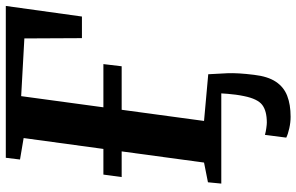

<svg xmlns="http://www.w3.org/2000/svg" viewBox="-200 -583 1022 662"><g transform="rotate(-90 311.0 -252.0)"><path d="M239.5 239Q220 239 199.8 234.5Q179.5 230 167.5 224L177 150.5Q187.5 153.5 200.2 155.2Q213 157 219 157Q259.5 157 280.2 141.2Q301 125.5 310.5 79Q313.5 65 315.5 50Q317.5 35 318.5 21.8Q319.5 8.5 320 0H9L13.5 -46L81.5 -59.5L120 -343.5H31.5L40 -406.5H128.5L166 -681.5L92 -694L98 -743H621.5L585 -480.5H510.5L509.5 -679L310.5 -690L272 -406.5H421L413.5 -343.5H263.5L225 -59.5L386 -45Q388 -15.5 389.5 20.8Q391 57 384 113Q378.5 160.5 360.2 188Q342 215.5 311.8 227.2Q281.5 239 239.5 239Z"/></g></svg>

Font: Merriweather 20pt
Style: Bold Italic
Weight: 700
Italic angle: -7.8°
Version: Version 2.101